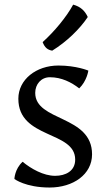

<svg xmlns="http://www.w3.org/2000/svg" viewBox="-20 -796 457 833"><path d="M42.5 -19.5C42.5 -19.5 90.8 17.6 195.3 17.6C297.4 17.6 379.4 -39.1 379.4 -126.5C379.4 -297.4 132.8 -268.1 132.8 -393.1C132.8 -430.2 158.2 -460.9 196.3 -460.9C247.1 -460.9 289.6 -439 323.7 -412.6C357.4 -445.3 363.3 -489.7 363.3 -489.7C363.3 -489.7 311.5 -511.7 233.4 -511.7C136.7 -511.7 59.6 -450.7 59.6 -367.7C59.6 -191.9 306.2 -230 306.2 -103.5C306.2 -53.7 264.2 -33.2 219.2 -33.2C168.9 -33.2 115.2 -63.5 78.1 -94.2C43.5 -62.5 42.5 -19.5 42.5 -19.5ZM206.5 -576.2C270 -615.2 327.1 -671.4 360.8 -722.2C348.1 -749.5 329.6 -767.1 297.4 -775.9C267.6 -721.2 215.8 -659.2 165 -613.3C174.3 -588.9 187 -579.6 206.5 -576.2Z"/></svg>

Font: Trykker
Style: Regular
Weight: 400
Designer: Magnus Gaarde
Foundry: Magnus Gaarde
Version: Version 1.001